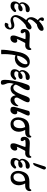

<svg xmlns="http://www.w3.org/2000/svg" viewBox="1624 -2454 1061 4348"><g transform="rotate(90 2154.0 -280.5)"><path d="M112 11Q66 11 39.5 -13Q13 -37 13 -80Q13 -111 27 -141Q41 -171 62 -190Q32 -216 32 -256Q32 -297 55 -336Q78 -375 114 -400Q150 -425 188 -425Q220 -425 238.5 -412Q257 -399 257 -376Q257 -331 182 -331Q153 -331 126 -320.5Q99 -310 82 -291.5Q65 -273 65 -250Q65 -222 86 -208Q115 -237 139 -249.5Q163 -262 187 -262Q209 -262 222 -253Q235 -244 235 -225Q235 -197 207 -180Q179 -163 135 -163Q107 -163 92 -170Q79 -158 69.5 -145Q60 -132 60 -117Q60 -95 77 -84.5Q94 -74 120 -74Q173 -74 203 -107Q211 -115 221.5 -117Q232 -119 242 -111Q253 -104 253 -90.5Q253 -77 242 -63Q209 -22 180 -5.5Q151 11 112 11Z M539 144Q519 144 499 131Q495 127 496 119Q497 111 504 94Q512 75 518.5 66.5Q525 58 535 61Q540 62 544.5 62.5Q549 63 555 63Q576 63 594.5 48.5Q613 34 613 17Q613 -10 566 -10Q538 -10 505 0.5Q472 11 440 11Q407 11 380.5 -5Q354 -21 338 -48Q322 -75 322 -108Q322 -142 337.5 -182.5Q353 -223 378.5 -264.5Q404 -306 435 -343Q405 -359 387 -389Q369 -419 369 -455Q369 -493 388 -532.5Q407 -572 437 -608Q414 -620 394.5 -645.5Q375 -671 375 -700Q375 -721 386.5 -733.5Q398 -746 417 -746Q433 -746 444.5 -737Q456 -728 456 -712Q456 -696 446.5 -688.5Q437 -681 437 -665Q437 -653 444 -646Q451 -639 462 -636Q506 -681 554 -709.5Q602 -738 633 -738Q679 -738 679 -693Q679 -669 658 -646Q637 -623 603 -606.5Q569 -590 531 -585Q473 -533 446 -494.5Q419 -456 419 -425Q419 -383 469 -380Q505 -418 540.5 -441.5Q576 -465 601 -465Q620 -465 633.5 -452Q647 -439 647 -419Q647 -398 631.5 -379Q616 -360 592.5 -346.5Q569 -333 545 -329Q512 -305 480 -273.5Q448 -242 422 -208Q396 -174 380.5 -143.5Q365 -113 365 -92Q365 -72 379.5 -59Q394 -46 416 -46Q434 -46 456.5 -53.5Q479 -61 503.5 -68Q528 -75 552 -75Q596 -75 622.5 -48.5Q649 -22 649 22Q649 51 635.5 79Q622 107 597 125.5Q572 144 539 144Z M845 14Q814 14 799 -1Q784 -16 784 -51Q784 -68 786.5 -84Q789 -100 795 -116L862 -304Q871 -326 858 -327Q838 -329 823.5 -329.5Q809 -330 785 -330Q706 -330 706 -312Q706 -306 710.5 -299.5Q715 -293 719 -289Q725 -282 730 -274.5Q735 -267 735 -253Q735 -218 698 -218Q670 -218 653 -238Q636 -258 636 -298Q636 -380 709 -414Q720 -419 738 -422Q756 -425 780 -425Q798 -425 827.5 -423.5Q857 -422 897 -420Q938 -418 966.5 -417Q995 -416 1012 -416Q1061 -416 1068 -435Q1072 -446 1079 -453Q1086 -460 1092 -460Q1103 -460 1108 -451.5Q1113 -443 1113 -422Q1113 -378 1084 -349.5Q1055 -321 1004 -321Q994 -321 986 -322Q978 -323 968 -323Q955 -323 949 -312L928 -272Q908 -235 889.5 -198Q871 -161 862 -129Q876 -141 909 -141Q926 -141 937.5 -126.5Q949 -112 949 -89Q949 -64 935.5 -40Q922 -16 898.5 -1Q875 14 845 14Z M1107 217Q1107 157 1115 85.5Q1123 14 1136.5 -63Q1150 -140 1168 -213Q1183 -271 1210 -319Q1237 -367 1280 -396Q1323 -425 1386 -425Q1423 -425 1452 -408Q1481 -391 1497.5 -363Q1514 -335 1514 -301Q1514 -267 1500.5 -229Q1487 -191 1460 -159Q1433 -127 1392.5 -106.5Q1352 -86 1298 -86Q1285 -86 1267.5 -90Q1250 -94 1232 -102Q1198 69 1208 217Q1208 221 1192.5 222.5Q1177 224 1157.5 224Q1138 224 1122.5 222.5Q1107 221 1107 217ZM1249 -180Q1244 -161 1240 -142Q1248 -139 1268 -139Q1297 -139 1326 -156.5Q1355 -174 1380 -202.5Q1405 -231 1420 -264.5Q1435 -298 1435 -331Q1435 -354 1428 -363Q1421 -372 1407 -372Q1379 -372 1347.5 -346Q1316 -320 1289 -276.5Q1262 -233 1249 -180Z M1647 11Q1601 11 1574.5 -13Q1548 -37 1548 -80Q1548 -111 1562 -141Q1576 -171 1597 -190Q1567 -216 1567 -256Q1567 -297 1590 -336Q1613 -375 1649 -400Q1685 -425 1723 -425Q1755 -425 1773.5 -412Q1792 -399 1792 -376Q1792 -331 1717 -331Q1688 -331 1661 -320.5Q1634 -310 1617 -291.5Q1600 -273 1600 -250Q1600 -222 1621 -208Q1650 -237 1674 -249.5Q1698 -262 1722 -262Q1744 -262 1757 -253Q1770 -244 1770 -225Q1770 -197 1742 -180Q1714 -163 1670 -163Q1642 -163 1627 -170Q1614 -158 1604.5 -145Q1595 -132 1595 -117Q1595 -95 1612 -84.5Q1629 -74 1655 -74Q1708 -74 1738 -107Q1746 -115 1756.5 -117Q1767 -119 1777 -111Q1788 -104 1788 -90.5Q1788 -77 1777 -63Q1744 -22 1715 -5.5Q1686 11 1647 11Z M1848 230Q1814 230 1801 208.5Q1788 187 1788 136Q1788 101 1793 52Q1798 3 1810 -61Q1821 -117 1832 -165Q1843 -213 1857.5 -260Q1872 -307 1892 -359Q1906 -393 1920 -409Q1934 -425 1971 -425Q1998 -425 2010 -416Q2022 -407 2022 -380Q2022 -362 2013 -336Q2002 -302 1978.5 -262.5Q1955 -223 1931.5 -183.5Q1908 -144 1896 -109Q1904 -78 1925 -65Q1946 -52 1963 -52Q2001 -52 2030.5 -78.5Q2060 -105 2087.5 -162Q2115 -219 2147 -310Q2167 -366 2182.5 -390Q2198 -414 2212 -419.5Q2226 -425 2241 -425Q2263 -425 2280 -415.5Q2297 -406 2297 -381Q2297 -368 2291 -348Q2285 -328 2267.5 -293Q2250 -258 2217 -198Q2199 -165 2194 -153.5Q2189 -142 2189 -130Q2189 -76 2241 -76Q2272 -76 2303.5 -94Q2335 -112 2364 -154Q2372 -166 2378 -166Q2385 -166 2385 -142Q2385 -120 2376.5 -93.5Q2368 -67 2350.5 -43.5Q2333 -20 2307 -4.5Q2281 11 2245 11Q2215 11 2192 -5.5Q2169 -22 2156 -47.5Q2143 -73 2142 -98L2135 -99Q2104 -38 2066 -13.5Q2028 11 1984 11Q1951 11 1925.5 -4Q1900 -19 1878 -62Q1868 -25 1864.5 -2Q1861 21 1861 38Q1861 64 1866 80Q1871 96 1882 122Q1890 139 1894.5 157.5Q1899 176 1899 190Q1899 212 1886 221Q1873 230 1848 230Z M2472 14Q2437 14 2418 -0.5Q2399 -15 2399 -50Q2399 -77 2411 -116L2492 -398Q2496 -412 2512.5 -418.5Q2529 -425 2544 -425Q2573 -425 2585 -417Q2597 -409 2597 -390Q2597 -376 2586 -347.5Q2575 -319 2549 -266Q2528 -225 2515 -193Q2502 -161 2496 -135Q2510 -141 2531 -141Q2547 -141 2558 -126.5Q2569 -112 2569 -89Q2569 -64 2556 -40Q2543 -16 2521.5 -1Q2500 14 2472 14Z M2791 11Q2723 11 2680.5 -37Q2638 -85 2638 -164Q2638 -193 2644.5 -223Q2651 -253 2662 -281Q2678 -320 2703 -350.5Q2728 -381 2771.5 -398.5Q2815 -416 2884 -416H2995Q3018 -416 3032.5 -420.5Q3047 -425 3051 -436Q3056 -446 3063 -453Q3070 -460 3075 -460Q3096 -460 3096 -422Q3096 -379 3063.5 -350Q3031 -321 2972 -321H2922Q2940 -292 2952 -252.5Q2964 -213 2964 -174Q2964 -124 2944 -81.5Q2924 -39 2885.5 -14Q2847 11 2791 11ZM2694 -159Q2694 -111 2716.5 -83.5Q2739 -56 2776 -56Q2827 -56 2855 -95Q2883 -134 2883 -204Q2883 -243 2876 -271Q2869 -299 2858 -320Q2779 -313 2736.5 -268.5Q2694 -224 2694 -159Z M3287 14Q3256 14 3241 -1Q3226 -16 3226 -51Q3226 -68 3228.5 -84Q3231 -100 3237 -116L3304 -304Q3313 -326 3300 -327Q3280 -329 3265.5 -329.5Q3251 -330 3227 -330Q3148 -330 3148 -312Q3148 -306 3152.5 -299.5Q3157 -293 3161 -289Q3167 -282 3172 -274.5Q3177 -267 3177 -253Q3177 -218 3140 -218Q3112 -218 3095 -238Q3078 -258 3078 -298Q3078 -380 3151 -414Q3162 -419 3180 -422Q3198 -425 3222 -425Q3240 -425 3269.5 -423.5Q3299 -422 3339 -420Q3380 -418 3408.5 -417Q3437 -416 3454 -416Q3503 -416 3510 -435Q3514 -446 3521 -453Q3528 -460 3534 -460Q3545 -460 3550 -451.5Q3555 -443 3555 -422Q3555 -378 3526 -349.5Q3497 -321 3446 -321Q3436 -321 3428 -322Q3420 -323 3410 -323Q3397 -323 3391 -312L3370 -272Q3350 -235 3331.5 -198Q3313 -161 3304 -129Q3318 -141 3351 -141Q3368 -141 3379.5 -126.5Q3391 -112 3391 -89Q3391 -64 3377.5 -40Q3364 -16 3340.5 -1Q3317 14 3287 14Z M3657 11Q3611 11 3584.5 -13Q3558 -37 3558 -80Q3558 -111 3572 -141Q3586 -171 3607 -190Q3577 -216 3577 -256Q3577 -297 3600 -336Q3623 -375 3659 -400Q3695 -425 3733 -425Q3765 -425 3783.5 -412Q3802 -399 3802 -376Q3802 -331 3727 -331Q3698 -331 3671 -320.5Q3644 -310 3627 -291.5Q3610 -273 3610 -250Q3610 -222 3631 -208Q3660 -237 3684 -249.5Q3708 -262 3732 -262Q3754 -262 3767 -253Q3780 -244 3780 -225Q3780 -197 3752 -180Q3724 -163 3680 -163Q3652 -163 3637 -170Q3624 -158 3614.5 -145Q3605 -132 3605 -117Q3605 -95 3622 -84.5Q3639 -74 3665 -74Q3718 -74 3748 -107Q3756 -115 3766.5 -117Q3777 -119 3787 -111Q3798 -104 3798 -90.5Q3798 -77 3787 -63Q3754 -22 3725 -5.5Q3696 11 3657 11ZM3685 -502Q3670 -502 3670 -510Q3670 -516 3671 -519L3746 -753Q3758 -791 3783 -791Q3801 -791 3810.5 -776.5Q3820 -762 3820 -750Q3820 -745 3815 -729.5Q3810 -714 3797 -684L3749 -571Q3721 -502 3685 -502Z M4003 11Q3935 11 3892.5 -37Q3850 -85 3850 -164Q3850 -193 3856.5 -223Q3863 -253 3874 -281Q3890 -320 3915 -350.5Q3940 -381 3983.5 -398.5Q4027 -416 4096 -416H4207Q4230 -416 4244.5 -420.5Q4259 -425 4263 -436Q4268 -446 4275 -453Q4282 -460 4287 -460Q4308 -460 4308 -422Q4308 -379 4275.5 -350Q4243 -321 4184 -321H4134Q4152 -292 4164 -252.5Q4176 -213 4176 -174Q4176 -124 4156 -81.5Q4136 -39 4097.5 -14Q4059 11 4003 11ZM3906 -159Q3906 -111 3928.5 -83.5Q3951 -56 3988 -56Q4039 -56 4067 -95Q4095 -134 4095 -204Q4095 -243 4088 -271Q4081 -299 4070 -320Q3991 -313 3948.5 -268.5Q3906 -224 3906 -159Z"/></g></svg>

Font: Junicode
Style: Bold Italic
Weight: 700
Italic angle: -11°
Designer: Peter S. Baker
Version: Version 2.100; ttfautohint (v1.8.4)